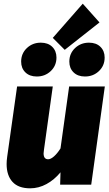

<svg xmlns="http://www.w3.org/2000/svg" viewBox="-20 -1004 594 1044"><path d="M16 -112Q16 -130 19 -151L73 -534H267L219 -189Q217 -175 217 -170Q217 -138 242 -138Q256 -138 274 -154Q292 -170 309 -197L356 -534H550L476 0H307L309 -67Q275 -26 232.5 -3Q190 20 144 20Q80 20 48 -15Q16 -50 16 -112ZM430 -984 521 -882 332 -733 267 -798ZM95 -669Q95 -713 126 -742.5Q157 -772 202 -772Q241 -772 264 -749.5Q287 -727 287 -691Q287 -647 256 -617.5Q225 -588 180 -588Q141 -588 118 -610.5Q95 -633 95 -669ZM357 -669Q357 -713 388 -742.5Q419 -772 464 -772Q503 -772 526 -749.5Q549 -727 549 -691Q549 -647 518 -617.5Q487 -588 442 -588Q403 -588 380 -610.5Q357 -633 357 -669Z"/></svg>

Font: Fira Sans Black
Style: Italic
Weight: 900
Italic angle: -8°
Designer: Carrois Corporate & Edenspiekermann AG
Foundry: Carrois Corporate GbR & Edenspiekermann AG
Version: Version 4.203